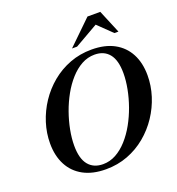

<svg xmlns="http://www.w3.org/2000/svg" viewBox="-161 -1048 1099 1191"><g transform="rotate(-20 388.0 -453.0)"><path d="M199 -193Q199 -107.5 233 -65.8Q267 -24 329.5 -24Q374.5 -24 415 -46.2Q455.5 -68.5 490.2 -107.2Q525 -146 552.5 -195.2Q580 -244.5 599.5 -299.2Q619 -354 629.5 -408.8Q640 -463.5 640 -512Q640 -597.5 606 -639.2Q572 -681 510 -681Q464.5 -681 424 -658.8Q383.5 -636.5 348.8 -597.8Q314 -559 286.5 -509.8Q259 -460.5 239.5 -405.8Q220 -351 209.5 -296.2Q199 -241.5 199 -193ZM776 -448Q776 -380 755 -313.5Q734 -247 695 -188.2Q656 -129.5 601.5 -84.2Q547 -39 480 -13.5Q413 12 336 12Q248.5 12 187.5 -21Q126.5 -54 94.8 -114.5Q63 -175 63 -257Q63 -325 84 -391.5Q105 -458 144 -516.8Q183 -575.5 237.5 -620.8Q292 -666 359.2 -691.5Q426.5 -717 503 -717Q591 -717 651.8 -684Q712.5 -651 744.2 -590.8Q776 -530.5 776 -448ZM392.5 -764.5 550.5 -918H635L699 -764.5H672.5L565.5 -868H606.5L426 -764.5Z"/></g></svg>

Font: Newsreader 60pt SemiBold
Style: Italic
Weight: 600
Italic angle: -17°
Designer: Hugues Gentile
Foundry: Production Type
Version: Version 1.003